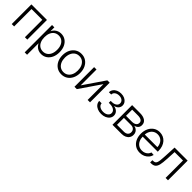

<svg xmlns="http://www.w3.org/2000/svg" viewBox="339 -1968 3608 3608"><g transform="rotate(45 2143.5 -164.0)"><path d="M481 -522.5V0H417.5V-462.4H130.9V0H67.4V-522.5Z M615.7 204.1V-522.5H677.7V-423.3H680.2Q693.8 -454.6 718.8 -478.8Q743.7 -502.9 778.1 -517.1Q812.5 -531.2 853.5 -531.2Q919.9 -531.2 970.5 -497.3Q1021 -463.4 1049.6 -402.6Q1078.1 -341.8 1078.1 -260.7Q1078.1 -180.2 1049.6 -119.1Q1021 -58.1 970.7 -24.2Q920.4 9.8 853.5 9.8Q812.5 9.8 779.1 -4.2Q745.6 -18.1 720.9 -42.5Q696.3 -66.9 681.2 -98.6H679.2V204.1ZM845.2 -48.3Q895 -48.3 933.1 -74Q971.2 -99.6 992.4 -147.2Q1013.7 -194.8 1013.7 -261.2Q1013.7 -327.1 992.4 -374.8Q971.2 -422.4 933.3 -448Q895.5 -473.6 845.2 -473.6Q793 -473.6 754.9 -447.3Q716.8 -420.9 696.3 -373Q675.8 -325.2 675.8 -261.2Q675.8 -197.3 696.3 -149.2Q716.8 -101.1 754.9 -74.7Q793 -48.3 845.2 -48.3Z M1392.1 10.7Q1321.8 10.7 1268.6 -23.9Q1215.3 -58.6 1185.3 -119.9Q1155.3 -181.2 1155.3 -260.3Q1155.3 -339.8 1185.3 -401.1Q1215.3 -462.4 1268.6 -497.3Q1321.8 -532.2 1392.1 -532.2Q1461.9 -532.2 1515.1 -497.3Q1568.4 -462.4 1598.1 -401.1Q1627.9 -339.8 1627.9 -260.3Q1627.9 -181.2 1598.1 -119.9Q1568.4 -58.6 1515.4 -23.9Q1462.4 10.7 1392.1 10.7ZM1392.1 -47.4Q1445.3 -47.4 1483.9 -74.5Q1522.5 -101.6 1543.2 -149.7Q1564 -197.8 1564 -260.3Q1564 -322.8 1543.2 -370.8Q1522.5 -418.9 1483.9 -446.5Q1445.3 -474.1 1392.1 -474.1Q1338.9 -474.1 1300.3 -446.8Q1261.7 -419.4 1240.7 -371.1Q1219.7 -322.8 1219.7 -260.3Q1219.7 -197.8 1240.7 -149.7Q1261.7 -101.6 1300.3 -74.5Q1338.9 -47.4 1392.1 -47.4Z M2147.9 0H2084.5V-417H2082L1796.9 0H1734.4V-522.5H1797.9V-104.5H1800.3L2085.9 -522.5H2147.9Z M2447.3 7.3Q2390.6 7.3 2346.4 -12Q2302.2 -31.2 2277.1 -64.9Q2252 -98.6 2251.5 -141.6H2314.9Q2315.9 -99.1 2352.8 -73.2Q2389.6 -47.4 2446.8 -47.4Q2506.3 -47.4 2542.7 -74.7Q2579.1 -102.1 2579.1 -144Q2579.1 -189 2539.1 -216.1Q2499 -243.2 2431.6 -243.2H2403.3V-294.4H2431.6Q2489.7 -294.4 2525.9 -319.8Q2562 -345.2 2562 -387.2Q2562 -427.2 2530.5 -452.6Q2499 -478 2446.8 -478Q2395 -478 2360.6 -452.9Q2326.2 -427.7 2325.7 -385.3H2264.2Q2265.1 -428.2 2289.1 -461.4Q2313 -494.6 2354.2 -513.2Q2395.5 -531.7 2447.3 -531.7Q2500 -531.7 2539.6 -512.9Q2579.1 -494.1 2601.6 -462.2Q2624 -430.2 2624 -390.6Q2624 -346.2 2595 -314.2Q2565.9 -282.2 2516.1 -271.5V-270Q2575.7 -261.2 2609.4 -226.1Q2643.1 -190.9 2643.1 -141.6Q2643.1 -99.1 2617.9 -65.4Q2592.8 -31.7 2548.6 -12.2Q2504.4 7.3 2447.3 7.3Z M2744.1 0V-522.5H2955.1Q3042 -522.5 3092.3 -487.8Q3142.6 -453.1 3142.6 -388.7Q3142.6 -342.3 3116.2 -314.2Q3089.8 -286.1 3045.4 -276.9Q3076.7 -271.5 3102.5 -255.4Q3128.4 -239.3 3144 -212.2Q3159.7 -185.1 3159.7 -146.5Q3159.7 -103 3138.4 -70.1Q3117.2 -37.1 3078.4 -18.6Q3039.6 0 2986.3 0ZM2805.2 -59.6H2986.3Q3036.6 -59.6 3065.4 -83.7Q3094.2 -107.9 3094.2 -149.9Q3094.2 -193.4 3067.1 -218.5Q3040 -243.7 2993.7 -243.7H2805.2ZM2805.2 -299.3H2960.9Q3015.6 -299.3 3047.1 -321.3Q3078.6 -343.3 3078.6 -384.8Q3078.6 -423.3 3046.4 -443.1Q3014.2 -462.9 2955.1 -462.9H2805.2Z M3477.5 10.7Q3404.3 10.7 3350.8 -24.2Q3297.4 -59.1 3268.3 -120.4Q3239.3 -181.6 3239.3 -259.8Q3239.3 -338.9 3269 -400.4Q3298.8 -461.9 3351.3 -497.1Q3403.8 -532.2 3472.7 -532.2Q3522.9 -532.2 3565.2 -513.4Q3607.4 -494.6 3638.4 -459.5Q3669.4 -424.3 3686.5 -375.2Q3703.6 -326.2 3703.6 -265.6V-244.1H3274.9V-299.8H3667.5L3640.1 -281.2Q3640.1 -338.4 3619.1 -382.1Q3598.1 -425.8 3560.5 -450.2Q3522.9 -474.6 3472.7 -474.6Q3421.9 -474.6 3383.5 -449.5Q3345.2 -424.3 3324 -380.1Q3302.7 -335.9 3302.7 -277.8V-252Q3302.7 -191.9 3324 -145.5Q3345.2 -99.1 3384.5 -73.2Q3423.8 -47.4 3478 -47.4Q3516.6 -47.4 3547.6 -60.5Q3578.6 -73.7 3599.9 -96.9Q3621.1 -120.1 3630.4 -150.4L3693.4 -146Q3682.6 -100.1 3652.1 -64.7Q3621.6 -29.3 3576.9 -9.3Q3532.2 10.7 3477.5 10.7Z M3745.6 0V-60.1H3762.7Q3791.5 -60.1 3809.1 -69.3Q3826.7 -78.6 3836.9 -102.5Q3847.2 -126.5 3852.3 -169.9Q3857.4 -213.4 3860.8 -282.2L3872.6 -522.5H4219.7V0H4156.2V-462.4H3933.1L3922.4 -261.2Q3918 -170.9 3905 -113.3Q3892.1 -55.7 3860.6 -27.8Q3829.1 0 3769 0Z"/></g></svg>

Font: Inter 28pt Light
Style: Regular
Weight: 300
Designer: Rasmus Andersson
Foundry: rsms
Version: Version 4.001;git-66647c0bb